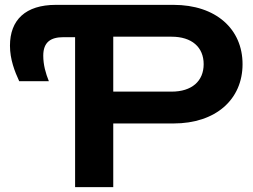

<svg xmlns="http://www.w3.org/2000/svg" viewBox="-20 -770 1040 790"><path d="M210 -750C85 -750 21 -688 21 -582C21 -525 41 -475 59 -436H181C168 -468 158 -503 158 -541C158 -597 189 -617 241 -617H289V0H446V-262H694C868 -262 978 -361 978 -506C978 -651 868 -750 694 -750ZM446 -393V-619H686C769 -619 818 -576 818 -506C818 -436 769 -393 686 -393Z"/></svg>

Font: Bounded Med
Style: Regular
Weight: 500
Designer: Vlad Churkin
Version: Version 3.0